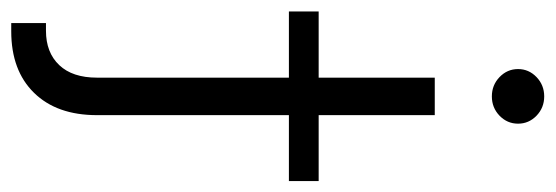

<svg xmlns="http://www.w3.org/2000/svg" viewBox="-375 -438 984 340"><g transform="rotate(90 117.0 -268.0)"><path d="M84.5 -545.9H150.9V52.2Q150.9 123.5 111.3 163.8Q71.8 204.1 2.4 204.1H-12.2V142.6H1.5Q40 142.6 62.3 119.1Q84.5 95.7 84.5 52.2ZM-32.7 -287.6V-340.3H267.6V-287.6ZM117.7 -647Q97.7 -647 83.5 -660.6Q69.3 -674.3 69.3 -693.4Q69.3 -712.4 83.5 -726.1Q97.7 -739.7 117.7 -739.7Q137.7 -739.7 151.9 -726.1Q166 -712.4 166 -693.4Q166 -674.3 151.9 -660.6Q137.7 -647 117.7 -647Z"/></g></svg>

Font: Inter Light
Style: Regular
Weight: 300
Designer: Rasmus Andersson
Foundry: rsms
Version: Version 4.000;git-a52131595